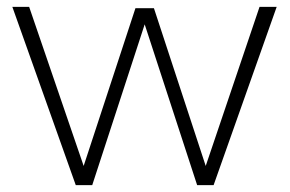

<svg xmlns="http://www.w3.org/2000/svg" viewBox="-20 -540 846 560"><path d="M429 -516 580 -56 737 -520H787L603 0H555L402 -469L249 0H201L16 -520H65L224 -56L375 -516Z"/></svg>

Font: Oxford Sans
Style: Regular
Weight: 300
Designer: Matt McInerney, Pablo Impallari, Rodrigo Fuenzalida
Foundry: Matt McInerney, Pablo Impallari, Rodrigo Fuenzalida
Version: Version 3.000g; ttfautohint (v1.5) -l 8 -r 28 -G 28 -x 14 -D